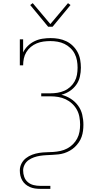

<svg xmlns="http://www.w3.org/2000/svg" viewBox="-20 -985 640 1220"><path d="M235 215Q218 215 201.5 212.5Q185 210 170 203.5Q155 197 142.5 186.5Q130 176 121.5 161.5Q113 147 109.5 131Q106 115 106 98Q106 75 116.5 54.5Q127 34 145 20Q163 6 184.5 -2Q206 -10 228.5 -13.5Q251 -17 274 -17.5Q297 -18 319.5 -19.5Q342 -21 364.5 -26Q387 -31 407 -41.5Q427 -52 443.5 -68.5Q460 -85 470.5 -105Q481 -125 485 -147.5Q489 -170 489 -193Q489 -217 484.5 -242Q480 -267 468 -288.5Q456 -310 437.5 -327Q419 -344 396.5 -354.5Q374 -365 349.5 -369Q325 -373 300 -373H242V-392H300Q323 -392 345 -395.5Q367 -399 388 -408Q409 -417 426 -432.5Q443 -448 454 -467.5Q465 -487 469 -509.5Q473 -532 473 -555Q473 -578 469 -600.5Q465 -623 454.5 -643.5Q444 -664 427 -680Q410 -696 389.5 -706Q369 -716 346 -720Q323 -724 300 -724Q278 -724 256 -721Q234 -718 213.5 -709.5Q193 -701 176 -687Q159 -673 147.5 -654Q136 -635 131.5 -613.5Q127 -592 127 -570H106V-735H127V-652Q138 -675 157 -693.5Q176 -712 200 -723.5Q224 -735 250 -739Q276 -743 302 -743Q328 -743 353 -738.5Q378 -734 401 -723Q424 -712 442.5 -694Q461 -676 473 -653.5Q485 -631 489.5 -605.5Q494 -580 494 -555Q494 -526 487.5 -497.5Q481 -469 464 -445.5Q447 -422 422.5 -406Q398 -390 370 -383Q402 -375 429.5 -357.5Q457 -340 476 -314Q495 -288 502.5 -256.5Q510 -225 510 -192Q510 -173 507.5 -153.5Q505 -134 498.5 -115.5Q492 -97 481 -81Q470 -65 456 -51.5Q442 -38 424.5 -28Q407 -18 388.5 -12Q370 -6 351 -4Q332 -2 312.5 -1Q293 0 273.5 1Q254 2 234.5 5Q215 8 196.5 14.5Q178 21 162 32Q146 43 136.5 61Q127 79 127 98Q127 119 134 139Q141 159 157 172.5Q173 186 193.5 191Q214 196 235 196H300V215ZM286 -815 172 -953 188 -965 300 -832 412 -965 428 -953 314 -815Z"/></svg>

Font: Iosevka HT Thin Extended
Style: Regular
Weight: 100
Width: 7
Monospace: yes
Designer: Belleve Invis
Foundry: Belleve Invis
Version: Version 32.3.0; ttfautohint (v1.8.4)